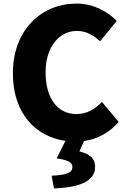

<svg xmlns="http://www.w3.org/2000/svg" viewBox="-20 -778 707 1074"><path d="M282 276C427 271 512 235 512 155C512 107 482 83 424 69L450 11C526 0 592 -36 644 -96L550 -208C515 -170 468 -140 408 -140C303 -140 235 -226 235 -374C235 -519 314 -605 410 -605C463 -605 502 -581 540 -547L633 -661C582 -713 504 -758 407 -758C218 -758 52 -616 52 -368C52 -141 182 -13 346 10L297 108C368 118 385 134 385 155C385 188 357 200 269 205Z"/></svg>

Font: Noto Sans KR Black
Style: Regular
Weight: 900
Designer: Ryoko NISHIZUKA 西塚涼子 (kana, bopomofo & ideographs); Paul D. Hunt (Latin, Greek & Cyrillic); Sandoll Communications 산돌커뮤니
Foundry: Adobe
Version: Version 2.004;hotconv 1.0.118;makeotfexe 2.5.65603